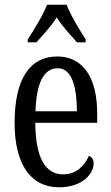

<svg xmlns="http://www.w3.org/2000/svg" viewBox="-20 -786 471 816"><path d="M98 -619V-606H135C163 -639 197 -673 221 -712C245 -673 279 -639 307 -606H344V-619C319 -657 280 -721 263 -766H180C163 -721 123 -657 98 -619ZM231 10C333 10 378 -50 378 -91C378 -109 369 -119 358 -124C339 -81 304 -45 249 -45C173 -45 131 -114 130 -264H393V-304C393 -462 329 -546 223 -546C108 -546 42 -452 42 -264C42 -90 109 10 231 10ZM307 -313H131C134 -430 165 -496 225 -496C284 -496 306 -422 307 -313Z"/></svg>

Font: Noto Serif Lao ExtCond
Style: Regular
Weight: 400
Width: 2
Designer: Monotype Design Team
Foundry: Monotype Imaging Inc.
Version: Version 2.004